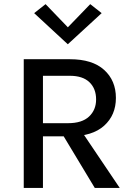

<svg xmlns="http://www.w3.org/2000/svg" viewBox="-20 -930 666 950"><path d="M97.5 0V-637H325.5Q437 -637 495.2 -584.2Q553.5 -531.5 553.5 -445.5Q553.5 -360.5 495.2 -308Q437 -255.5 325.5 -255.5H192.5V0ZM449 0 272.5 -293H375L572.5 0ZM192.5 -320.5H317Q385.5 -320.5 420.5 -353.2Q455.5 -386 455.5 -438Q455.5 -491.5 422.5 -523.2Q389.5 -555 325.5 -555H192.5ZM315.5 -711 149 -865 205.5 -909.5 332.5 -777.5H299L426.5 -909.5L483 -865Z"/></svg>

Font: Karla Medium
Style: Regular
Weight: 500
Designer: Jonathan Pinhorn
Version: Version 2.001